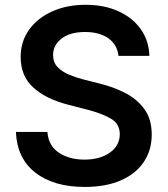

<svg xmlns="http://www.w3.org/2000/svg" viewBox="-20 -757 689 789"><path d="M328.1 11.2Q200.7 11.2 125.2 -47.6Q49.8 -106.4 45.4 -214.8H174.8Q179.2 -157.7 222.2 -129.4Q265.1 -101.1 327.1 -101.1Q391.1 -101.1 431.6 -129.9Q472.2 -158.7 472.2 -205.6Q472.2 -248 436 -269.3Q399.9 -290.5 341.3 -305.7L258.8 -327.1Q168.9 -350.1 116.9 -397.2Q64.9 -444.3 64.9 -522.9Q64.9 -586.9 99.9 -635.3Q134.8 -683.6 195.1 -710.4Q255.4 -737.3 331.5 -737.3Q408.7 -737.3 467.3 -710.4Q525.9 -683.6 559.1 -636.2Q592.3 -588.9 593.8 -527.3H466.8Q461.9 -573.7 425.3 -599.6Q388.7 -625.5 329.6 -625.5Q268.1 -625.5 233.2 -598.6Q198.2 -571.8 198.2 -530.8Q198.2 -500.5 216.8 -481.2Q235.4 -461.9 263.7 -450.2Q292 -438.5 321.8 -430.7L389.6 -413.6Q444.3 -400.4 493.4 -375.5Q542.5 -350.6 573 -309.1Q603.5 -267.6 603.5 -204.1Q603.5 -140.1 571 -91.6Q538.6 -43 476.8 -15.9Q415 11.2 328.1 11.2Z"/></svg>

Font: Inter Semi Bold
Style: Regular
Weight: 600
Designer: Rasmus Andersson
Foundry: rsms
Version: Version 4.000;git-e0f93cc